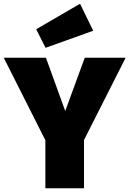

<svg xmlns="http://www.w3.org/2000/svg" viewBox="-35 -1004 690 1024"><path d="M413 -257V0H207V-256L-15 -696H210L313 -412L417 -696H635ZM462 -840 208 -749 158 -848 392 -984Z"/></svg>

Font: FiraGO Heavy
Style: Regular
Weight: 900
Designer: bBox Type
Foundry: bBox Type GmbH
Version: Version 1.001